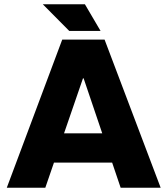

<svg xmlns="http://www.w3.org/2000/svg" viewBox="-20 -887 791 907"><path d="M12 0 274 -700H474L739 0H550L375 -517H372L194 0ZM210 -119V-257H537V-119ZM337 -741 203 -867H381L455 -741ZM307 -741 182 -867H355L426 -741Z"/></svg>

Font: REM
Style: Bold
Weight: 700
Designer: Octavio Pardo
Foundry: Ashler Design
Version: Version 1.005;gftools[0.9.28]